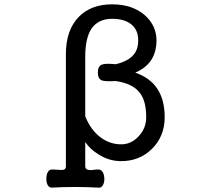

<svg xmlns="http://www.w3.org/2000/svg" viewBox="-20 -731 1040 892"><path d="M286.1 42Q286.1 54.7 275.4 57.6Q269.5 59.6 248 57.6L224.6 56.6Q210 54.7 202.1 68.4Q195.3 81.1 195.3 99.6Q195.3 118.2 202.1 129.9Q210 142.6 224.6 140.6Q271.5 137.7 327.1 137.7Q382.8 137.7 434.6 140.6Q448.2 143.6 457 130.9Q464.8 119.1 464.8 100.6Q464.8 81.1 457 68.4Q448.2 54.7 434.6 56.6H427.7Q402.3 60.5 392.6 58.6Q376 56.6 376 42V-71.3Q399.4 -36.1 439.5 -12.7Q487.3 17.6 543 17.6Q627 17.6 684.6 -38.1Q745.1 -96.7 745.1 -186.5Q745.1 -269.5 709 -321.3Q675.8 -370.1 608.4 -393.6Q657.2 -414.1 682.6 -452.1Q707 -490.2 707 -543Q707 -610.4 655.3 -658.2Q596.7 -710.9 501 -710.9Q404.3 -710.9 347.7 -654.3Q286.1 -592.8 286.1 -479.5ZM501 -643.6Q558.6 -643.6 590.8 -617.2Q622.1 -591.8 622.1 -543Q622.1 -502 600.6 -476.6Q575.2 -446.3 517.6 -432.6Q468.8 -437.5 453.1 -430.7Q434.6 -423.8 434.6 -393.6Q434.6 -365.2 453.1 -357.4Q469.7 -351.6 517.6 -354.5Q598.6 -342.8 630.9 -297.9Q659.2 -260.7 659.2 -186.5Q659.2 -134.8 624 -97.7Q589.8 -60.5 543 -60.5Q490.2 -60.5 447.3 -92.8Q402.3 -126 376 -190.4V-467.8Q376 -555.7 406.2 -599.6Q437.5 -643.6 501 -643.6Z"/></svg>

Font: GungsuhChe
Style: Regular
Weight: 400
Monospace: yes
Version: Version 2.21